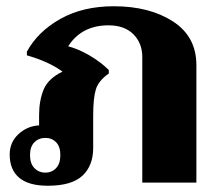

<svg xmlns="http://www.w3.org/2000/svg" viewBox="-20 -584 701 614"><path d="M11 -90Q11 -129 39 -155Q67 -181 105 -183V-216Q105 -262 119.5 -297.5Q134 -333 180 -355Q136 -387 66 -407V-419Q101 -483 173 -523.5Q245 -564 344 -564Q458 -564 533 -515.5Q608 -467 608 -376V0H435V-402Q435 -446 406.5 -474.5Q378 -503 327 -503Q241 -503 198 -436Q232 -427 267.5 -406Q303 -385 328 -360V-349Q295 -326 286.5 -298Q278 -270 278 -215V-111Q278 -54 243.5 -22Q209 10 133 10Q72 10 41.5 -15.5Q11 -41 11 -90ZM173 -88Q173 -115 159.5 -129Q146 -143 125 -143Q104 -143 90 -129Q76 -115 76 -88Q76 -61 90 -46.5Q104 -32 125 -32Q146 -32 159.5 -46.5Q173 -61 173 -88Z"/></svg>

Font: Trirong ExtraBold
Style: Regular
Weight: 800
Designer: Katatrad Team
Foundry: CadsonDemak
Version: Version 1.001